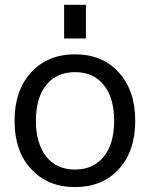

<svg xmlns="http://www.w3.org/2000/svg" viewBox="-20 -759 610 791"><path d="M171.9 -112.3Q213.9 -60.5 289.1 -60.5Q364.3 -60.5 407.2 -113.3Q450.2 -166 450.2 -261.2Q450.2 -356.4 407.2 -409.2Q364.3 -461.9 289.1 -461.9Q213.9 -461.9 170.9 -409.2Q127.9 -356.4 127.9 -261.7Q127.9 -167 171.9 -112.3ZM108.4 -62.5Q40 -135.7 40 -261.2Q40 -386.7 108.4 -460.9Q176.8 -535.2 289.1 -535.2Q401.4 -535.2 469.2 -460.9Q537.1 -386.7 537.1 -261.2Q537.1 -135.7 469.2 -62Q401.4 11.7 289.1 11.7Q176.8 11.7 108.4 -62.5ZM244.1 -600.6V-739.3H334V-600.6Z"/></svg>

Font: Gen Shin Gothic Regular
Style: Regular
Weight: 400
Designer: [Source Han Sans]
Ryoko NISHIZUKA  (kana & ideographs); Paul D. Hunt (Latin, Greek & Cyrillic); Wenlong ZHANG  (bopomofo
Version: Version 1.002.20150607